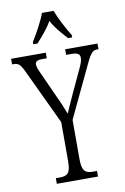

<svg xmlns="http://www.w3.org/2000/svg" viewBox="-105 -989 679 1046"><g transform="rotate(-10 234.0 -465.5)"><path d="M128 -784V-771H151C183 -807 212 -838 236 -881C259 -838 288 -807 320 -771H343V-784C319 -822 285 -886 268 -931H204C188 -886 152 -822 128 -784ZM122 0H350V-31H328C287 -31 267 -42 267 -112V-328L406 -621C430 -672 443 -683 468 -683H473V-714H294V-683H323C356 -683 370 -675 370 -654C370 -641 366 -625 353 -598L291 -465C272 -423 257 -390 247 -366C233 -403 217 -440 197 -482L141 -606C131 -626 123 -646 123 -659C123 -673 129 -683 162 -683H187V-714H-5V-683H1C30 -683 40 -674 59 -634L204 -327V-110C204 -42 185 -31 142 -31H122Z"/></g></svg>

Font: Noto Serif Georgian ExtraCondensed Light
Style: Regular
Weight: 300
Width: 2
Designer: Monotype Design Team, Akaki Razmadze
Foundry: Google LLC
Version: Version 2.003